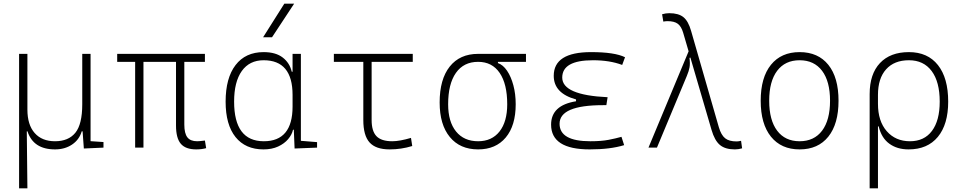

<svg xmlns="http://www.w3.org/2000/svg" viewBox="-20 -815 5313 1060"><path d="M283.7 9.8Q164.1 9.8 131.8 -89.8H127.9L131.3 224.6H85.4V-517.6H131.3V-210Q131.3 -126 171.4 -80.6Q211.4 -35.2 283.7 -35.2Q357.9 -35.2 396 -82Q434.1 -128.9 434.1 -239.3V-517.6H480V-35.6L551.3 -30.8V0L442.9 4.9L436 -89.8H431.2Q417.5 -43.5 377.7 -16.8Q337.9 9.8 283.7 9.8Z M1063.5 9.8Q1004.4 9.8 978 -21.5Q951.7 -52.7 951.7 -122.1V-473.6H772V0H726.1V-473.6H627V-517.6H1111.3V-473.6H997.6V-127Q997.6 -78.6 1014.4 -56.9Q1031.2 -35.2 1068.4 -35.2Q1074.7 -35.2 1085 -36.1Q1095.2 -37.1 1111.3 -39.1L1118.2 2.9Q1093.8 9.8 1063.5 9.8Z M1434.6 9.8Q1335 9.8 1280.3 -58.3Q1225.6 -126.5 1225.6 -253.9Q1225.6 -384.3 1280.5 -455.8Q1335.4 -527.3 1435.5 -527.3Q1502.4 -527.3 1541 -497.3Q1579.6 -467.3 1590.8 -418.9H1595.2V-517.6H1641.1V-37.6L1730.5 -30.3V0L1606.4 4.9L1602.1 -98.6H1597.7Q1591.8 -71.8 1570.8 -46.9Q1549.8 -22 1515.4 -6.1Q1481 9.8 1434.6 9.8ZM1595.2 -226.6V-291Q1595.2 -482.4 1435.5 -482.4Q1357.4 -482.4 1314.9 -422.9Q1272.5 -363.3 1272.5 -253.9Q1272.5 -35.2 1436.5 -35.2Q1595.2 -35.2 1595.2 -226.6ZM1432.6 -609.4 1549.8 -794.9H1604L1481.9 -609.4Z M2130.9 9.8Q2054.7 9.8 2020.3 -28.6Q1985.8 -66.9 1985.8 -152.3V-473.6H1823.2V-517.6H2258.8V-473.6H2031.7V-152.3Q2031.7 -90.8 2058.6 -63Q2085.4 -35.2 2145.5 -35.2Q2186 -35.2 2249 -53.7L2255.9 -8.8Q2195.3 9.8 2130.9 9.8Z M2619.6 9.8Q2519.5 9.8 2463.4 -58.6Q2407.2 -127 2407.2 -249Q2407.2 -377.4 2462.9 -447.5Q2518.6 -517.6 2619.6 -517.6H2883.8V-473.6H2729V-466.8Q2757.3 -457 2779.3 -424.6Q2801.3 -392.1 2814.2 -344.2Q2827.1 -296.4 2827.1 -239.3Q2827.1 -121.6 2772.2 -55.9Q2717.3 9.8 2619.6 9.8ZM2619.6 -35.2Q2695.3 -35.2 2737.8 -89.1Q2780.3 -143.1 2780.3 -239.3Q2780.3 -351.6 2738.5 -412.6Q2696.8 -473.6 2619.6 -473.6Q2540 -473.6 2497.1 -412.6Q2454.1 -351.6 2454.1 -239.3Q2454.1 -143.1 2497.8 -89.1Q2541.5 -35.2 2619.6 -35.2Z M3235.4 9.8Q3022.5 9.8 3022.5 -127Q3022.5 -233.9 3160.2 -255.9V-266.1Q3037.1 -299.8 3037.1 -396.5Q3037.1 -527.3 3243.2 -527.3Q3373.5 -527.3 3430.7 -499L3415 -456.5Q3346.2 -482.4 3253.9 -482.4Q3084 -482.4 3084 -386.7Q3084 -290 3334.5 -278.3L3327.6 -234.4H3309.6Q3069.3 -234.4 3069.3 -131.8Q3069.3 -35.2 3239.3 -35.2Q3299.8 -35.2 3339.8 -43Q3379.9 -50.8 3411.1 -59.6L3425.8 -13.7Q3349.6 9.8 3235.4 9.8Z M4037.1 9.8Q3983.9 9.8 3954.6 -14.6Q3925.3 -39.1 3908.2 -98.1L3791.5 -497.1L3786.6 -495.6Q3790.5 -464.8 3786.9 -443.6Q3783.2 -422.4 3772 -396L3606.9 0H3560.1L3781.7 -531.7L3751.5 -634.8Q3741.2 -669.4 3721.9 -683.8Q3702.6 -698.2 3665.5 -698.2Q3653.8 -698.2 3642.1 -695.8L3635.3 -736.3Q3655.3 -742.2 3675.3 -742.2Q3726.1 -742.2 3753.2 -720.2Q3780.3 -698.2 3795.4 -644.5L3948.7 -112.3Q3961.4 -69.3 3983.2 -51.8Q4004.9 -34.2 4046.9 -34.2Q4056.2 -34.2 4071.3 -37.6L4077.1 3.9Q4057.1 9.8 4037.1 9.8Z M4394.5 9.8Q4293 9.8 4236.3 -60.5Q4179.7 -130.9 4179.7 -258.8Q4179.7 -387.2 4236.3 -457.3Q4293 -527.3 4394.5 -527.3Q4496.6 -527.3 4553 -457.3Q4609.4 -387.2 4609.4 -258.8Q4609.4 -130.9 4553 -60.5Q4496.6 9.8 4394.5 9.8ZM4394.5 -35.2Q4474.6 -35.2 4518.6 -93.5Q4562.5 -151.9 4562.5 -258.8Q4562.5 -365.7 4518.6 -424.1Q4474.6 -482.4 4394.5 -482.4Q4314.5 -482.4 4270.5 -424.1Q4226.6 -365.7 4226.6 -258.8Q4226.6 -151.9 4270.5 -93.5Q4314.5 -35.2 4394.5 -35.2Z M4996.1 9.8Q4932.6 9.8 4889.4 -22Q4846.2 -53.7 4831.1 -117.2H4827.1V224.6H4781.2V-295.4Q4781.2 -406.2 4838.1 -466.8Q4895 -527.3 4998 -527.3Q5101.6 -527.3 5158.2 -455.8Q5214.8 -384.3 5214.8 -253.9Q5214.8 -128.4 5157.7 -59.3Q5100.6 9.8 4996.1 9.8ZM4827.1 -242.2Q4827.1 -146 4875.7 -90.6Q4924.3 -35.2 5003.9 -35.2Q5082.5 -35.2 5125.2 -92.3Q5168 -149.4 5168 -253.9Q5168 -363.3 5123.5 -422.9Q5079.1 -482.4 4998 -482.4Q4917 -482.4 4872.1 -432.4Q4827.1 -382.3 4827.1 -291Z"/></svg>

Font: Cascadia Code NF ExtraLight
Style: Regular
Weight: 200
Monospace: yes
Designer: Aaron Bell
Foundry: Saja Typeworks
Version: Version 2404.023; ttfautohint (v1.8.4)